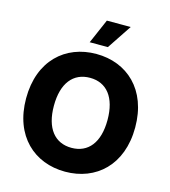

<svg xmlns="http://www.w3.org/2000/svg" viewBox="-136 -1059 1044 1177"><g transform="rotate(15 386.5 -470.5)"><path d="M386.7 9.8C581.5 9.8 732.4 -123.5 732.4 -363.3C732.4 -603.5 581.5 -737.3 386.7 -737.3C190.9 -737.3 40 -603.5 40 -363.3C40 -124.5 190.9 9.8 386.7 9.8ZM386.7 -141.6C280.8 -141.6 216.3 -219.7 216.3 -363.3C216.3 -507.3 280.8 -585.9 386.7 -585.9C492.2 -585.9 556.6 -507.8 556.6 -363.3C556.6 -219.7 492.2 -141.6 386.7 -141.6ZM327.6 -795.9H442.9L546.4 -951.2H395Z"/></g></svg>

Font: Inter ExtraBold
Style: Regular
Weight: 800
Designer: Rasmus Andersson
Foundry: rsms
Version: Version 4.001;git-9221beed3